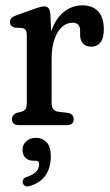

<svg xmlns="http://www.w3.org/2000/svg" viewBox="-20 -464 408 712"><path d="M154.9 -244.2Q154.9 -311.7 172.7 -356.1Q190.5 -400.4 220.1 -422.3Q249.7 -444.2 285.1 -444.2Q323.6 -444.2 344.3 -421.5Q365 -398.7 365 -355.4Q365 -322.8 352.5 -306.8Q339.9 -290.9 320 -290.9Q298.7 -290.9 287.9 -302.3Q277.1 -313.7 277.1 -334.7V-349.8Q277.1 -365 270 -372.4Q262.8 -379.8 248.2 -379.8Q227.9 -379.8 210.4 -364.5Q192.9 -349.2 182.2 -319.2Q171.4 -289.2 171.4 -244.7ZM166.8 -410.5 171.4 -307.2V-84.4Q171.4 -68.7 176.9 -60.1Q182.4 -51.5 196.6 -49.6L231.5 -45.4Q242.7 -43.9 248 -37.3Q253.3 -30.7 253.3 -21.6Q253.3 -11.7 247 -5.9Q240.6 0 227.7 0H49.5Q37.4 0 30.9 -5.7Q24.5 -11.3 24.5 -21.6Q24.5 -30.1 28.8 -35.8Q33.1 -41.4 41.5 -45.4L59.4 -49.6Q70.6 -53.1 75 -60.4Q79.4 -67.7 79.4 -84.4V-331.3Q79.4 -346 75.3 -352Q71.3 -358.1 61.6 -360.3L34.3 -361.5Q24.7 -364.7 20.7 -369.7Q16.8 -374.7 16.8 -382.1Q16.8 -390.3 22.1 -396.4Q27.4 -402.5 40.6 -407.1L106.7 -430.9Q121.2 -436.1 130.1 -438.2Q138.9 -440.3 144.9 -440.3Q154.4 -440.3 159.9 -433.7Q165.4 -427 166.8 -410.5ZM104.5 132.1Q84.8 132.1 74.2 120.9Q63.5 109.6 63.5 92Q63.5 72.1 77.8 59.6Q92.1 47.1 112.7 47.1Q136.5 47.1 152.5 63.3Q168.4 79.6 168.4 115.3Q168.4 157 149.4 185.5Q130.4 214 89.9 226Q79.7 228.9 73.4 225.7Q67 222.4 64.5 214.7Q62.9 207.4 66.4 201.1Q69.8 194.7 79.6 192.1Q96.3 186.2 106.4 178.9Q116.4 171.6 120.8 162.9Q125.1 154.1 125.1 145Q125.1 132.1 112.3 132.1Z"/></svg>

Font: Fraunces 144pt S100 Black
Style: Regular
Weight: 900
Version: Version 1.000